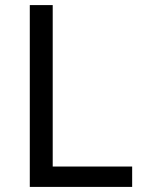

<svg xmlns="http://www.w3.org/2000/svg" viewBox="-20 -734 564 754"><path d="M97 0V-714H187V-80H499V0Z"/></svg>

Font: Noto Sans Mongolian
Style: Regular
Weight: 400
Designer: Monotype Design Team
Foundry: Monotype Imaging Inc.
Version: Version 3.001; ttfautohint (v1.8.4.7-5d5b)